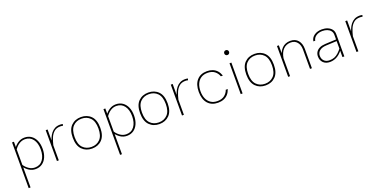

<svg xmlns="http://www.w3.org/2000/svg" viewBox="-13 -1638 5625 2827"><g transform="rotate(-20 2799.0 -225.0)"><path d="M89.4 -483.4V232.9H118.7V-391.6V-483.4ZM481 -242.2Q481 -316.4 456.8 -371.6Q432.6 -426.8 388.4 -457.5Q344.2 -488.3 283.2 -488.3Q228.5 -488.3 183.1 -459.2Q137.7 -430.2 103.5 -380.4L119.1 -363.8Q149.4 -408.7 191.4 -435.8Q233.4 -462.9 282.2 -462.9Q361.3 -462.9 406.2 -403.1Q451.2 -343.3 451.2 -242.7Q451.2 -141.6 406.2 -81.1Q361.3 -20.5 282.2 -20.5Q233.4 -20.5 191.4 -47.9Q149.4 -75.2 119.1 -119.6L103.5 -103Q137.7 -53.2 182.9 -24.2Q228 4.9 282.7 4.9Q343.8 4.9 388.2 -26.1Q432.6 -57.1 456.8 -112.8Q481 -168.5 481 -242.2Z M616.7 -483.4V0H646V-264.2V-483.4ZM877 -456.5 884.8 -482.4Q875.5 -484.9 864.7 -486.3Q854 -487.8 842.8 -487.8Q794.9 -487.8 759.8 -469.5Q724.6 -451.2 699.7 -419.4Q674.8 -387.7 658.2 -346.4Q641.6 -305.2 630.9 -258.8L646.5 -237.3Q660.2 -298.3 681.9 -349.4Q703.6 -400.4 740.7 -431.4Q777.8 -462.4 836.9 -462.4Q864.3 -462.4 877 -456.5Z M1168.5 -462.4Q1251 -462.4 1303 -408.7Q1355 -355 1355 -241.7Q1355 -128.4 1303 -74.5Q1251 -20.5 1168.5 -20.5Q1085.9 -20.5 1033.9 -74.5Q981.9 -128.4 981.9 -241.7Q981.9 -355 1033.9 -408.7Q1085.9 -462.4 1168.5 -462.4ZM1168.5 -487.8Q1073.2 -487.8 1012.9 -426.8Q952.6 -365.7 952.6 -241.7Q952.6 -117.7 1012.9 -56.2Q1073.2 5.4 1168.5 5.4Q1263.7 5.4 1324 -56.2Q1384.3 -117.7 1384.3 -241.7Q1384.3 -365.7 1324 -426.8Q1263.7 -487.8 1168.5 -487.8Z M1521.5 -483.4V232.9H1550.8V-391.6V-483.4ZM1913.1 -242.2Q1913.1 -316.4 1888.9 -371.6Q1864.7 -426.8 1820.6 -457.5Q1776.4 -488.3 1715.3 -488.3Q1660.6 -488.3 1615.2 -459.2Q1569.8 -430.2 1535.6 -380.4L1551.3 -363.8Q1581.5 -408.7 1623.5 -435.8Q1665.5 -462.9 1714.4 -462.9Q1793.5 -462.9 1838.4 -403.1Q1883.3 -343.3 1883.3 -242.7Q1883.3 -141.6 1838.4 -81.1Q1793.5 -20.5 1714.4 -20.5Q1665.5 -20.5 1623.5 -47.9Q1581.5 -75.2 1551.3 -119.6L1535.6 -103Q1569.8 -53.2 1615 -24.2Q1660.2 4.9 1714.8 4.9Q1775.9 4.9 1820.3 -26.1Q1864.7 -57.1 1888.9 -112.8Q1913.1 -168.5 1913.1 -242.2Z M2223.6 -462.4Q2306.2 -462.4 2358.2 -408.7Q2410.2 -355 2410.2 -241.7Q2410.2 -128.4 2358.2 -74.5Q2306.2 -20.5 2223.6 -20.5Q2141.1 -20.5 2089.1 -74.5Q2037.1 -128.4 2037.1 -241.7Q2037.1 -355 2089.1 -408.7Q2141.1 -462.4 2223.6 -462.4ZM2223.6 -487.8Q2128.4 -487.8 2068.1 -426.8Q2007.8 -365.7 2007.8 -241.7Q2007.8 -117.7 2068.1 -56.2Q2128.4 5.4 2223.6 5.4Q2318.8 5.4 2379.2 -56.2Q2439.5 -117.7 2439.5 -241.7Q2439.5 -365.7 2379.2 -426.8Q2318.8 -487.8 2223.6 -487.8Z M2576.7 -483.4V0H2606V-264.2V-483.4ZM2836.9 -456.5 2844.7 -482.4Q2835.4 -484.9 2824.7 -486.3Q2814 -487.8 2802.7 -487.8Q2754.9 -487.8 2719.7 -469.5Q2684.6 -451.2 2659.7 -419.4Q2634.8 -387.7 2618.2 -346.4Q2601.6 -305.2 2590.8 -258.8L2606.4 -237.3Q2620.1 -298.3 2641.8 -349.4Q2663.6 -400.4 2700.7 -431.4Q2737.8 -462.4 2796.9 -462.4Q2824.2 -462.4 2836.9 -456.5Z M3142.6 -487.8Q3041.5 -487.8 2984.1 -423.1Q2926.8 -358.4 2926.8 -241.2Q2926.8 -124 2984.1 -59.3Q3041.5 5.4 3142.6 5.4Q3191.9 5.4 3231.4 -10.3Q3271 -25.9 3299.1 -57.4Q3327.1 -88.9 3342.8 -135.7H3311.5Q3294.9 -86.4 3252.7 -53.5Q3210.4 -20.5 3142.6 -20.5Q3080.6 -20.5 3038.6 -48.8Q2996.6 -77.1 2975.3 -127Q2954.1 -176.8 2954.1 -241.2Q2954.1 -305.7 2975.3 -355.5Q2996.6 -405.3 3038.6 -433.6Q3080.6 -461.9 3142.6 -461.9Q3210.4 -461.9 3252.7 -429Q3294.9 -396 3311.5 -346.7H3342.8Q3327.1 -393.6 3299.1 -425Q3271 -456.5 3231.4 -472.2Q3191.9 -487.8 3142.6 -487.8Z M3473.1 -645.5Q3473.1 -629.9 3483.6 -618.7Q3494.1 -607.4 3510.7 -607.4Q3527.8 -607.4 3538.1 -618.7Q3548.3 -629.9 3548.3 -645.5Q3548.3 -661.1 3538.1 -672.1Q3527.8 -683.1 3510.7 -683.1Q3494.1 -683.1 3483.6 -672.1Q3473.1 -661.1 3473.1 -645.5ZM3496.6 -483.4V0H3525.9V-483.4Z M3887.7 -462.4Q3970.2 -462.4 4022.2 -408.7Q4074.2 -355 4074.2 -241.7Q4074.2 -128.4 4022.2 -74.5Q3970.2 -20.5 3887.7 -20.5Q3805.2 -20.5 3753.2 -74.5Q3701.2 -128.4 3701.2 -241.7Q3701.2 -355 3753.2 -408.7Q3805.2 -462.4 3887.7 -462.4ZM3887.7 -487.8Q3792.5 -487.8 3732.2 -426.8Q3671.9 -365.7 3671.9 -241.7Q3671.9 -117.7 3732.2 -56.2Q3792.5 5.4 3887.7 5.4Q3982.9 5.4 4043.2 -56.2Q4103.5 -117.7 4103.5 -241.7Q4103.5 -365.7 4043.2 -426.8Q3982.9 -487.8 3887.7 -487.8Z M4269.5 0V-332V-483.4H4240.2V0ZM4611.8 -302.2Q4611.8 -386.7 4569.1 -437.3Q4526.4 -487.8 4450.2 -487.8Q4368.7 -487.8 4317.1 -435.5Q4265.6 -383.3 4250 -285.6L4269.5 -281.2Q4283.2 -368.2 4329.6 -415.5Q4376 -462.9 4448.2 -462.9Q4510.7 -462.9 4546.6 -418.9Q4582.5 -375 4582.5 -303.2V0H4611.8Z M5120.1 -349.1Q5120.1 -394 5096.2 -424.8Q5072.3 -455.6 5032.2 -471.7Q4992.2 -487.8 4944.3 -487.8Q4872.6 -487.8 4823.7 -454.1Q4774.9 -420.4 4767.6 -363.8H4796.4Q4803.7 -408.2 4844 -435.3Q4884.3 -462.4 4943.8 -462.4Q4983.9 -462.4 5017.3 -449.5Q5050.8 -436.5 5070.8 -411.1Q5090.8 -385.7 5090.8 -349.1V-91.8V0H5120.1ZM5119.1 -140.1 5106.9 -151.9Q5070.3 -104 5038.6 -75Q5006.8 -45.9 4973.4 -33.2Q4939.9 -20.5 4897.5 -20.5Q4844.2 -20.5 4813.7 -51.5Q4783.2 -82.5 4783.2 -131.8Q4783.2 -178.2 4818.8 -208.7Q4854.5 -239.3 4922.4 -242.7L5107.9 -251.5V-277.3L4916.5 -268.1Q4863.3 -265.6 4827.1 -247.6Q4791 -229.5 4772.5 -199.7Q4753.9 -169.9 4753.9 -131.8Q4753.9 -70.8 4792 -32.7Q4830.1 5.4 4895 5.4Q4960.4 5.4 5016.8 -29.8Q5073.2 -64.9 5119.1 -140.1Z M5310.5 -483.4V0H5339.8V-264.2V-483.4ZM5570.8 -456.5 5578.6 -482.4Q5569.3 -484.9 5558.6 -486.3Q5547.9 -487.8 5536.6 -487.8Q5488.8 -487.8 5453.6 -469.5Q5418.5 -451.2 5393.6 -419.4Q5368.7 -387.7 5352.1 -346.4Q5335.4 -305.2 5324.7 -258.8L5340.3 -237.3Q5354 -298.3 5375.7 -349.4Q5397.5 -400.4 5434.6 -431.4Q5471.7 -462.4 5530.8 -462.4Q5558.1 -462.4 5570.8 -456.5Z"/></g></svg>

Font: Estedad-FD VF
Style: Regular
Weight: 100
Designer: Amin Abedi
Version: Version 7.3